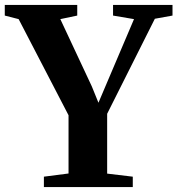

<svg xmlns="http://www.w3.org/2000/svg" viewBox="-38 -763 724 783"><path d="M241.5 -55.5V-293L38 -685L-18.5 -699.5V-743H277V-699.5L208 -685L336.5 -410.5L363.5 -344L391.5 -410L508.5 -685L423 -699.5V-743H665.5V-699.5L593.5 -686.5L399 -299V-55L503.5 -42.5V0H141V-42.5Z"/></svg>

Font: Merriweather 72pt
Style: Bold
Weight: 700
Version: Version 2.100